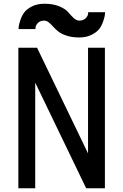

<svg xmlns="http://www.w3.org/2000/svg" viewBox="-20 -1005 658 1025"><path d="M216 -895Q195 -895 183.5 -883.5Q172 -872 170 -861L169 -850H79Q79 -855 80 -864.5Q81 -874 88.5 -897Q96 -920 109 -938Q122 -956 150 -970.5Q178 -985 217 -985Q264 -985 297 -971Q330 -957 344 -940Q358 -923 373 -909Q388 -895 403 -895Q424 -895 436 -906.5Q448 -918 450 -929L451 -940H541Q541 -935 540 -925.5Q539 -916 531.5 -893Q524 -870 511 -852Q498 -834 469.5 -819.5Q441 -805 403 -805Q365 -805 336 -814.5Q307 -824 291 -837Q275 -850 263.5 -863Q252 -876 240.5 -885.5Q229 -895 216 -895ZM78 0V-750H178L450 -186V-750H540V0H440L168 -564V0Z"/></svg>

Font: Hermit
Style: Regular
Weight: 400
Designer: Pablo Caro
Version: Version 2.000;PS 002.000;hotconv 1.0.88;makeotf.lib2.5.64775